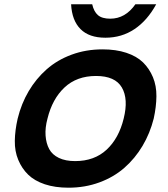

<svg xmlns="http://www.w3.org/2000/svg" viewBox="-20 -872 788 902"><path d="M561 -314.9Q584 -406.7 552.5 -460.9Q521 -515.1 431.2 -515.1Q340.8 -515.1 283.2 -461.2Q225.6 -407.2 203.1 -314.9Q191.4 -271.5 194.1 -234.9Q196.8 -198.2 211.2 -171.6Q225.6 -145 256.6 -130.1Q287.6 -115.2 333 -115.2Q423.3 -115.2 481 -168.9Q538.6 -222.7 561 -314.9ZM702.1 -314.9Q684.6 -245.6 649.7 -186.8Q614.7 -127.9 564.7 -84Q514.6 -40 447 -15.1Q379.4 9.8 301.8 9.8Q238.8 9.8 190.4 -6.3Q142.1 -22.5 112.3 -51.5Q82.5 -80.6 65.7 -121.1Q48.8 -161.6 49.6 -210.4Q50.3 -259.3 63 -314.9Q80.1 -384.8 114.7 -443.6Q149.4 -502.4 199.2 -546.4Q249 -590.3 316.4 -615.2Q383.8 -640.1 461.9 -640.1Q524.9 -640.1 573.5 -624Q622.1 -607.9 651.9 -578.9Q681.6 -549.8 698.5 -509.3Q715.3 -468.8 714.8 -419.7Q714.4 -370.6 702.1 -314.9ZM616.2 -852.1H713.9Q672.4 -775.9 612.1 -735.4Q551.8 -694.8 475.1 -694.8Q398.4 -694.8 358.2 -735.4Q317.9 -775.9 314 -852.1H413.1Q420.9 -817.4 440.2 -800.8Q459.5 -784.2 498 -784.2Q568.8 -784.2 616.2 -852.1Z"/></svg>

Font: Sinkin Sans 600 SemiBold Italic
Style: Regular
Weight: 600
Italic angle: -112°
Designer: Keith Bates
Foundry: K-Type
Version: Sinkin Sans (version 1.0)  by Keith Bates   •   © 2014   www